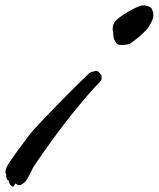

<svg xmlns="http://www.w3.org/2000/svg" viewBox="-124 -678 589 712"><path d="M250 -401.9Q251.5 -400.9 252.2 -397.9Q252.9 -395 252.9 -391.1Q252.9 -387.2 252.2 -383.3Q251.5 -379.4 249 -377Q223.6 -351.6 195.6 -318.6Q167.5 -285.6 139.9 -251Q112.3 -216.3 87.2 -182.4Q62 -148.4 42.2 -120.6Q22.5 -92.8 9.8 -73.7Q-2.9 -54.7 -4.9 -49.8Q-6.3 -46.4 -9.5 -39.8Q-12.7 -33.2 -16.6 -25.9Q-20.5 -18.6 -24.2 -12.7Q-27.8 -6.8 -29.8 -4.9Q-37.6 2.4 -43 5.6Q-48.3 8.8 -53.2 8.8Q-57.6 8.8 -60.8 5.9Q-64 2.9 -66.9 2.9Q-67.9 2.9 -68.6 4.6Q-69.3 6.3 -70.3 8.5Q-71.3 10.7 -72.5 12.5Q-73.7 14.2 -76.2 14.2Q-78.1 14.2 -79.1 13.2Q-85 9.3 -87.4 5.1Q-89.8 1 -90.8 -2.2Q-91.8 -5.4 -92 -7.6Q-92.3 -9.8 -92.8 -9.8Q-97.7 -10.7 -99.4 -16.6Q-101.1 -22.5 -101.1 -30.8Q-101.1 -32.7 -102.5 -34.2Q-104 -35.6 -104 -40Q-104 -44.9 -100.1 -56.2Q-97.2 -64 -86.7 -79.6Q-76.2 -95.2 -63 -113.3Q-49.8 -131.3 -36.4 -149.2Q-22.9 -167 -14.2 -179.2Q-9.8 -185.1 2 -198Q13.7 -210.9 29.8 -228Q45.9 -245.1 65.2 -264.9Q84.5 -284.7 104 -304.7Q123.5 -324.7 142.1 -343.3Q160.6 -361.8 175.8 -376.5Q190.9 -391.1 200.7 -400.6Q210.4 -410.2 212.9 -411.1Q215.8 -412.1 219.5 -411.9Q223.1 -411.6 226.1 -414.1Q227.5 -414.1 229 -414.6Q230.5 -415 231.9 -415Q234.4 -415 237.1 -414.3Q239.7 -413.6 242.2 -411.1Q246.6 -407.2 246.1 -406Q245.6 -404.8 250 -401.9ZM426.8 -577.1Q422.9 -570.3 414.8 -563Q406.7 -555.7 398.9 -547.9Q397.9 -546.9 393.1 -542.7Q388.2 -538.6 381.3 -533.2Q374.5 -527.8 367.4 -522.7Q360.4 -517.6 356 -515.1Q352.1 -513.7 344.7 -512.5Q337.4 -511.2 330.1 -511.2Q322.3 -511.2 316.9 -512.2Q311.5 -513.2 309.1 -516.1Q303.7 -522.9 299.8 -531.2Q295.9 -539.6 295.9 -556.2Q295.9 -557.6 294.9 -561.8Q293.9 -565.9 293.9 -571.8Q293.9 -577.1 295.2 -583.3Q296.4 -589.4 301.8 -597.2Q307.1 -604.5 321.3 -615Q335.4 -625.5 351.8 -635Q368.2 -644.5 383.3 -651.1Q398.4 -657.7 405.8 -658.2Q409.2 -658.2 414.1 -657.5Q418.9 -656.7 423.8 -655.3Q428.7 -653.8 432.6 -651.6Q436.5 -649.4 438 -647Q440.4 -642.6 442.6 -636.2Q444.8 -629.9 444.8 -621.1Q444.8 -614.7 442.6 -608.4Q440.4 -602.1 437.5 -596.2Q434.6 -590.3 431.4 -585.4Q428.2 -580.6 426.8 -577.1Z"/></svg>

Font: Oregano
Style: Italic
Weight: 400
Italic angle: -12°
Designer: Astigmatic (AOETI)
Foundry: Astigmatic (AOETI)
Version: Version 1.000